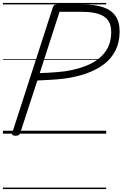

<svg xmlns="http://www.w3.org/2000/svg" viewBox="-20 -905 830 1300"><path d="M86 14Q56 14 63 -6L338 -856Q342 -866 348.5 -870.5Q355 -875 371 -875H537Q621 -875 677 -856.5Q733 -838 761.5 -797.5Q790 -757 790 -692Q790 -620 762.5 -564.5Q735 -509 684.5 -470.5Q634 -432 564.5 -407.5Q495 -383 410 -372Q367 -367 321 -364.5Q275 -362 233 -360L117 -5Q114 5 107.5 9.5Q101 14 86 14ZM249 -410Q277 -411 305.5 -412.5Q334 -414 363 -416.5Q392 -419 419 -422Q516 -437 586 -469.5Q656 -502 694.5 -556.5Q733 -611 733 -688Q733 -738 711 -768Q689 -798 644.5 -811.5Q600 -825 532 -825H383ZM0 365H699V375H0ZM0 -20H699V0H0ZM0 -505H699V-500H0ZM0 -885H699V-875H0Z"/></svg>

Font: Playwrite DK Uloopet Guides
Style: Regular
Weight: 400
Designer: Veronika Burian, José Scaglione
Foundry: TypeTogether
Version: Version 1.003